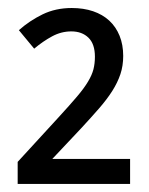

<svg xmlns="http://www.w3.org/2000/svg" viewBox="-20 -743 371 477"><path d="M303.2 -286.1H23.9V-340.8L126 -452.1Q153.8 -482.4 171.4 -503.2Q189 -523.9 198.7 -540.3Q208.5 -556.6 212.2 -571Q215.8 -585.4 215.8 -602.1Q215.8 -633.8 199.7 -649.4Q183.6 -665 157.2 -665Q132.3 -665 109.6 -652.8Q86.9 -640.6 64.9 -622.1L26.9 -668Q53.2 -691.4 85.7 -707.3Q118.2 -723.1 158.2 -723.1Q187.5 -723.1 211.2 -715.1Q234.9 -707 251.5 -691.7Q268.1 -676.3 277.1 -654.1Q286.1 -631.8 286.1 -604Q286.1 -579.6 279.1 -558.6Q272 -537.6 258.8 -516.8Q245.6 -496.1 226.3 -473.9Q207 -451.7 182.1 -424.8L109.9 -348.1H303.2Z"/></svg>

Font: Droid Sans
Style: Regular
Weight: 400
Foundry: Ascender Corporation
Version: Version 1.00 build 114